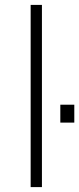

<svg xmlns="http://www.w3.org/2000/svg" viewBox="-20 -763 323 783"><path d="M105 0V-743H151V0ZM226 -263V-336H283V-263Z"/></svg>

Font: Saira SemiExpanded ExtraLight
Style: Regular
Weight: 250
Width: 6
Designer: Hector Gatti with collaboration of the Omnibus-Type team
Foundry: Omnibus-Type
Version: Version 1.101